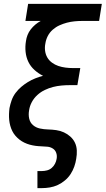

<svg xmlns="http://www.w3.org/2000/svg" viewBox="-20 -755 545 990"><path d="M173 215V127H196Q209 127 222.5 123.5Q236 120 246.5 111Q257 102 263.5 89.5Q270 77 272 64Q275 48 270 33.5Q265 19 252.5 11Q240 3 225 1.5Q210 0 194 -0.5Q178 -1 163 -3Q148 -5 133.5 -9Q119 -13 105.5 -19.5Q92 -26 80.5 -35Q69 -44 59.5 -55Q50 -66 43.5 -79Q37 -92 33 -106.5Q29 -121 27.5 -136Q26 -151 26.5 -167Q27 -183 29 -198Q33 -218 40 -238Q47 -258 60 -275.5Q73 -293 89.5 -307Q106 -321 124 -332Q142 -343 162 -351Q182 -359 202 -364Q178 -376 158 -394Q138 -412 126.5 -435.5Q115 -459 112 -487Q109 -515 114 -544Q116 -559 122 -574.5Q128 -590 138.5 -603.5Q149 -617 162 -628Q175 -639 190 -647H111L125 -735H505L491 -647H403Q384 -647 364 -645Q344 -643 325 -638Q306 -633 287 -624.5Q268 -616 252 -602Q236 -588 226.5 -569.5Q217 -551 214 -531Q210 -512 212.5 -493Q215 -474 224 -458.5Q233 -443 248 -432Q263 -421 280.5 -415Q298 -409 317.5 -406.5Q337 -404 356 -404H394L379 -316H341Q319 -316 297 -314Q275 -312 253.5 -306.5Q232 -301 211 -291Q190 -281 172.5 -265Q155 -249 144 -228.5Q133 -208 130 -186Q126 -164 130.5 -143.5Q135 -123 150 -110Q165 -97 185.5 -92.5Q206 -88 227.5 -87.5Q249 -87 270 -84Q291 -81 309.5 -72.5Q328 -64 343 -50.5Q358 -37 366.5 -19Q375 -1 376 20.5Q377 42 373 64Q370 84 363 104Q356 124 344 142.5Q332 161 314.5 175.5Q297 190 277.5 199Q258 208 237 211.5Q216 215 196 215Z"/></svg>

Font: Iosevka Term Curly Semibold
Style: Italic
Weight: 600
Italic angle: -9°
Designer: Belleve Invis
Foundry: Belleve Invis
Version: Version 32.3.0